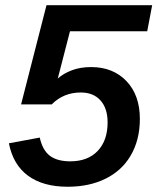

<svg xmlns="http://www.w3.org/2000/svg" viewBox="-20 -708 605 738"><path d="M481 -107.9Q447.3 -51.3 385 -20.8Q322.8 9.8 240.2 9.8Q145.5 9.8 87.9 -32.5Q30.3 -74.7 14.2 -157.2L132.8 -179.2Q143.6 -130.4 171.9 -109.1Q200.2 -87.9 250 -87.9Q317.4 -87.9 355.5 -127.9Q393.6 -168 393.6 -237.3Q393.6 -291.5 366.2 -322Q338.9 -352.5 290.5 -352.5Q224.1 -352.5 178.7 -306.6H61L158.7 -688H564.9L545.9 -587.9H249L202.1 -406.2Q224.1 -425.8 256.6 -438Q289.1 -450.2 330.1 -450.2Q414.6 -450.2 466.1 -396.2Q517.6 -342.3 517.6 -251Q517.6 -168.5 481 -107.9Z"/></svg>

Font: Arimo SemiBold
Style: Italic
Weight: 600
Italic angle: -12°
Version: Version 1.33